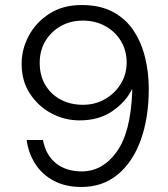

<svg xmlns="http://www.w3.org/2000/svg" viewBox="-20 -732 670 764"><path d="M304 12Q240 12 193.5 -13Q147 -38 120 -80.5Q93 -123 86 -175H151Q162 -115 202.5 -82.5Q243 -50 305 -50Q388 -50 444 -127.5Q500 -205 506 -366V-379Q483 -329 429 -291Q375 -253 297 -253Q237 -253 184.5 -281Q132 -309 99 -359.5Q66 -410 66 -478Q66 -536 94.5 -589.5Q123 -643 176.5 -677.5Q230 -712 305 -712Q379 -712 430.5 -684Q482 -656 513 -608Q544 -560 558 -500.5Q572 -441 572 -379Q572 -264 540.5 -176Q509 -88 449 -38Q389 12 304 12ZM310 -315Q359 -315 398.5 -338Q438 -361 461 -399Q484 -437 484 -483Q484 -531 461 -569Q438 -607 398.5 -628.5Q359 -650 310 -650Q260 -650 221.5 -628Q183 -606 160.5 -568.5Q138 -531 138 -482Q138 -431 160.5 -393.5Q183 -356 222 -335.5Q261 -315 310 -315Z"/></svg>

Font: DM Sans Light
Style: Regular
Weight: 300
Designer: Colophon Foundry, Jonny Pinhorn
Foundry: Colophon Foundry
Version: Version 4.004; ttfautohint (v1.8.4.7-5d5b)